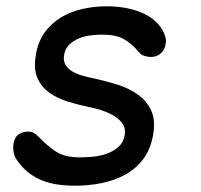

<svg xmlns="http://www.w3.org/2000/svg" viewBox="-20 -580 640 610"><path d="M219 10Q189 10 162 6Q135 2 112 -7.5Q89 -17 69.5 -32.5Q50 -48 34 -71Q26 -82 23.5 -96Q21 -110 23 -124Q27 -146 40.5 -154Q54 -162 68 -162Q79 -162 87 -158Q95 -154 104 -144Q131 -116 158.5 -98Q186 -80 234 -80Q251 -80 274 -82Q297 -84 318.5 -91.5Q340 -99 356 -113Q372 -127 376 -150Q380 -172 369 -187.5Q358 -203 339.5 -213.5Q321 -224 300 -230.5Q279 -237 262 -240Q229 -247 196 -257Q163 -267 137.5 -285Q112 -303 99 -332Q86 -361 94 -406Q101 -448 122 -477Q143 -506 173.5 -524.5Q204 -543 241.5 -551.5Q279 -560 319 -560Q384 -560 433 -538.5Q482 -517 501 -475Q506 -464 507 -455Q508 -446 506 -439Q504 -423 491.5 -411Q479 -399 459 -399Q450 -399 438.5 -402.5Q427 -406 419 -417Q399 -441 374 -455.5Q349 -470 303 -470Q281 -470 260.5 -466.5Q240 -463 224 -455Q208 -447 197.5 -435.5Q187 -424 184 -407Q180 -387 188.5 -373.5Q197 -360 211.5 -352Q226 -344 244 -339Q262 -334 278 -331Q315 -323 352 -311.5Q389 -300 417.5 -280Q446 -260 460.5 -228.5Q475 -197 466 -149Q458 -105 435 -74.5Q412 -44 378.5 -25.5Q345 -7 304 1.5Q263 10 219 10Z"/></svg>

Font: Maple Mono
Style: Italic
Weight: 400
Italic angle: -10°
Monospace: yes
Designer: subframe7536
Version: Version 7.300